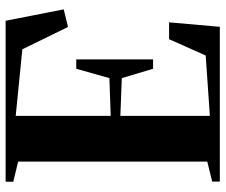

<svg xmlns="http://www.w3.org/2000/svg" viewBox="-78 -704 783 666"><g transform="rotate(90 313.0 -371.5)"><path d="M541 -43.5 611 -26.5V0H52.5L13 -201.5L74 -216.5L151.5 -58L382.5 -35V-364.5L251.5 -360L219 -245H186.5V-511.5H219L251.5 -403L382.5 -398V-708.5L173 -694L116.5 -567H58L73.5 -743H610.5V-716.5L541 -699.5Z"/></g></svg>

Font: Merriweather 120pt
Style: Bold
Weight: 700
Designer: Eben Sorkin
Foundry: Eben Sorkin
Version: Version 2.100